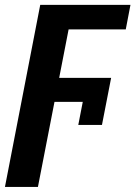

<svg xmlns="http://www.w3.org/2000/svg" viewBox="-41 -548 547 776"><path d="M275.4 -43 293.5 -136.2H179.2L112.3 207.5H-21L121.6 -528.3H486.3L467.3 -429.2H236.3L198.2 -233.4H408.2L371.1 -43Z"/></svg>

Font: Liberation Sans
Style: Bold Italic
Weight: 700
Italic angle: -12°
Designer: Steve Matteson
Foundry: Ascender Corporation
Version: Version 2.1.5